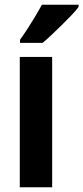

<svg xmlns="http://www.w3.org/2000/svg" viewBox="-20 -786 350 806"><path d="M199 0H63V-547H199ZM310 -757Q299 -742 280.5 -722.5Q262 -703 240.5 -682Q219 -661 198 -641Q177 -621 159 -606H64V-619Q82 -644 98 -669Q114 -694 129 -719Q144 -744 156 -766H310Z"/></svg>

Font: Noto Sans Condensed
Style: Regular
Weight: 400
Width: 3
Version: Version 2.013